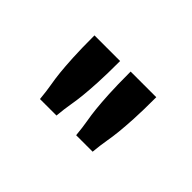

<svg xmlns="http://www.w3.org/2000/svg" viewBox="-46 -832 593 593"><g transform="rotate(45 250.0 -536.0)"><path d="M115 -665H227Q227 -605 225 -569Q223 -533 220.5 -508.5Q218 -484 214 -461.5Q210 -439 207 -407H135Q132 -439 128 -461.5Q124 -484 121.5 -508Q119 -532 117 -568.5Q115 -605 115 -665ZM273 -665H385Q385 -605 383 -569Q381 -533 378.5 -508.5Q376 -484 372 -461.5Q368 -439 365 -407H293Q290 -439 286 -461.5Q282 -484 279.5 -508Q277 -532 275 -568.5Q273 -605 273 -665Z"/></g></svg>

Font: Inconsolata ExtraBold
Style: Regular
Weight: 800
Designer: Raph Levien, Cyreal, Brenton Simpson
Foundry: Raph Levien, Cyreal, Google
Version: Version 3.001